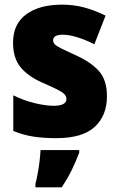

<svg xmlns="http://www.w3.org/2000/svg" viewBox="-20 -583 513 824"><path d="M439 -170Q439 -87 386.5 -38.5Q334 10 221 10Q169 10 125 3.5Q81 -3 37 -21V-174Q81 -152 128.5 -140.5Q176 -129 210 -129Q265 -129 265 -158Q265 -169 257 -178Q249 -187 226.5 -198.5Q204 -210 160 -229Q98 -257 67 -296Q36 -335 36 -400Q36 -480 92.5 -521.5Q149 -563 246 -563Q297 -563 341.5 -551Q386 -539 433 -516L385 -393Q350 -411 313.5 -422.5Q277 -434 250 -434Q208 -434 208 -410Q208 -400 215.5 -392.5Q223 -385 244 -374.5Q265 -364 307 -345Q371 -316 405 -277.5Q439 -239 439 -170ZM320 72Q305 112 287.5 147.5Q270 183 245 221H132V207Q137 187 142 160.5Q147 134 150 107Q153 80 154 61H320Z"/></svg>

Font: Noto Sans Tamil SemiCondensed Black
Style: Regular
Weight: 900
Width: 4
Designer: Jelle Bosma - Monotype Design Team
Foundry: Monotype Imaging Inc.
Version: Version 2.004; ttfautohint (v1.8.4.7-5d5b)